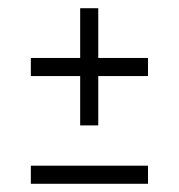

<svg xmlns="http://www.w3.org/2000/svg" viewBox="-20 -447 435 467"><path d="M175 -262H55V-306H175V-427H219V-306H340V-262H219V-142H175ZM55 -44H340V0H55Z"/></svg>

Font: Prompt ExtraLight
Style: Regular
Weight: 275
Designer: Katatrad Team
Foundry: CadsonDemak
Version: Version 1.001